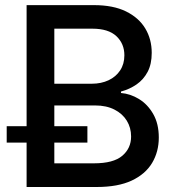

<svg xmlns="http://www.w3.org/2000/svg" viewBox="-20 -748 703 768"><path d="M86.4 0V-727.5H355.5Q432.6 -727.5 483.9 -702.4Q535.2 -677.2 561 -634.3Q586.9 -591.3 586.9 -536.6Q586.9 -491.7 570.6 -460.7Q554.2 -429.7 526.4 -410.4Q498.5 -391.1 463.9 -381.8V-376Q501.5 -373 536.1 -351.8Q570.8 -330.6 593 -291.7Q615.2 -252.9 615.2 -197.8Q615.2 -141.1 588.4 -96.2Q561.5 -51.3 506.6 -25.6Q451.7 0 366.7 0ZM197.3 -94.7H356Q433.6 -94.7 469 -124.8Q504.4 -154.8 504.4 -202.1Q504.4 -237.3 487.1 -265.4Q469.7 -293.5 437.5 -309.8Q405.3 -326.2 360.4 -326.2H197.3ZM197.3 -413.1H347.2Q384.8 -413.1 414.3 -427Q443.8 -440.9 460.7 -466.6Q477.5 -492.2 477.5 -526.9Q477.5 -573.2 445.6 -603.3Q413.6 -633.3 349.6 -633.3H197.3ZM6.8 -177.7V-243.2H329.6V-177.7Z"/></svg>

Font: Inter 18pt Medium
Style: Regular
Weight: 500
Designer: Rasmus Andersson
Foundry: rsms
Version: Version 4.001;git-66647c0bb